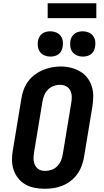

<svg xmlns="http://www.w3.org/2000/svg" viewBox="-20 -1156 640 1184"><path d="M256 8Q224 8 193 2Q162 -4 136 -19Q110 -34 91.5 -57.5Q73 -81 63.5 -110Q54 -139 54 -171Q54 -203 60 -234L112 -549Q116 -576 126 -603Q136 -630 153 -653.5Q170 -677 194 -695Q218 -713 244.5 -724Q271 -735 298.5 -740.5Q326 -746 354 -746Q386 -746 416.5 -738.5Q447 -731 473 -716Q499 -701 517.5 -677.5Q536 -654 545.5 -625Q555 -596 555 -564Q555 -532 550 -501L498 -186Q493 -159 483 -132Q473 -105 456 -81.5Q439 -58 415.5 -40Q392 -22 365 -11Q338 0 310.5 4Q283 8 256 8ZM258 -102Q278 -102 298 -109Q318 -116 333 -131Q348 -146 356 -165.5Q364 -185 367 -204L419 -519Q423 -539 422.5 -559.5Q422 -580 413.5 -597.5Q405 -615 387.5 -624Q370 -633 349 -633Q329 -633 309.5 -625.5Q290 -618 275.5 -603Q261 -588 253 -569Q245 -550 242 -531L190 -216Q188 -203 187 -189.5Q186 -176 188 -163Q190 -150 195.5 -138.5Q201 -127 210 -118.5Q219 -110 232 -106Q245 -102 258 -102ZM490 -807Q472 -807 455 -814Q438 -821 427.5 -834.5Q417 -848 414 -866.5Q411 -885 414 -904Q416 -917 423 -929Q430 -941 441 -949Q452 -957 465 -960Q478 -963 490 -963Q509 -963 526 -956Q543 -949 553.5 -935.5Q564 -922 567 -903.5Q570 -885 566 -866Q564 -853 557.5 -841Q551 -829 540 -821Q529 -813 516 -810Q503 -807 490 -807ZM290 -807Q272 -807 255 -814Q238 -821 227.5 -834.5Q217 -848 214 -866.5Q211 -885 214 -904Q216 -917 223 -929Q230 -941 241 -949Q252 -957 265 -960Q278 -963 290 -963Q309 -963 326 -956Q343 -949 353.5 -935.5Q364 -922 367 -903.5Q370 -885 366 -866Q364 -853 357.5 -841Q351 -829 340 -821Q329 -813 316 -810Q303 -807 290 -807ZM574 -1044H274V-1136H574Z"/></svg>

Font: Iosevka Curly Slab XBdEx
Style: Italic
Weight: 800
Width: 7
Italic angle: -9°
Monospace: yes
Designer: Belleve Invis
Foundry: Belleve Invis
Version: Version 11.1.0; ttfautohint (v1.8.3)